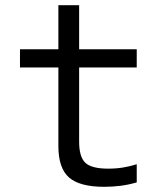

<svg xmlns="http://www.w3.org/2000/svg" viewBox="-20 -710 640 740"><path d="M382 10Q287 10 246 -26Q205 -62 205 -147V-450H57V-520H205V-690H285V-520H507V-450H285V-164Q285 -105 309 -82.5Q333 -60 397 -60Q428 -60 455 -64.5Q482 -69 507 -77V-7Q476 2 445 6Q414 10 382 10Z"/></svg>

Font: M PLUS Code Latin 60
Style: Regular
Weight: 400
Width: 7
Monospace: yes
Designer: Coji Morishita
Foundry: UNDERFOREST DESIGN
Version: Version 1.005; ttfautohint (v1.8.3)